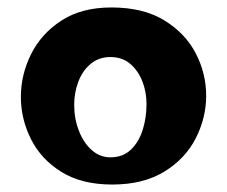

<svg xmlns="http://www.w3.org/2000/svg" viewBox="-20 -483 609 515"><path d="M281 12Q199 12 144.5 -22Q90 -56 63 -110Q36 -164 36 -223Q36 -283 63.5 -338Q91 -393 145 -428Q199 -463 279 -463Q364 -463 420.5 -428.5Q477 -394 505 -340Q533 -286 533 -226Q533 -167 505 -112Q477 -57 420.5 -22.5Q364 12 281 12ZM276 -61Q310 -61 331.5 -82Q353 -103 363 -135.5Q373 -168 373 -204Q373 -236 362 -264.5Q351 -293 329.5 -311.5Q308 -330 276 -330Q245 -330 223 -311.5Q201 -293 190 -263.5Q179 -234 179 -202Q179 -165 191.5 -132.5Q204 -100 226 -80.5Q248 -61 276 -61Z"/></svg>

Font: Marhey SemiBold
Style: Regular
Weight: 600
Designer: Nur Syamsi & Bustanul Arifin
Foundry: Namelatype
Version: Version 1.000; ttfautohint (v1.8.4.7-5d5b)